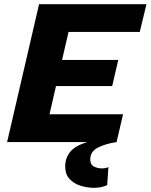

<svg xmlns="http://www.w3.org/2000/svg" viewBox="-20 -680 721 919"><path d="M14 0 167 -660H681L649 -527H308L277 -393H546L517 -268H248L217 -133H569L538 0Q485 8 448.5 26.5Q412 45 412 83Q412 108 429.5 117Q447 126 467 126Q477 126 484.5 124.5Q492 123 499 120L493 206Q478 213 462 216Q446 219 431 219Q396 219 364 208.5Q332 198 312 175.5Q292 153 292 117Q292 77 315.5 47.5Q339 18 397 0Z"/></svg>

Font: Work Sans
Style: Bold Italic
Weight: 700
Italic angle: -13°
Designer: Wei Huang
Foundry: Wei Huang
Version: Version 2.010; ttfautohint (v1.8.3)